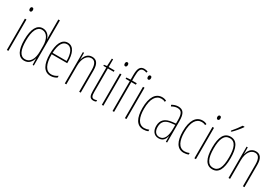

<svg xmlns="http://www.w3.org/2000/svg" viewBox="56 -1776 4030 2797"><g transform="rotate(30 2071.5 -377.5)"><path d="M91 -724C71 -724 65 -706 65 -690C65 -672 73 -656 90 -656C106 -656 116 -670 116 -691C116 -707 110 -724 91 -724ZM103 -527H77V0H103Z M372 10C453 10 493 -52 505 -106H507L511 0H531V-760H505V-497C505 -475 506 -454 507 -429H505C494 -479 451 -537 376 -537C279 -537 223 -440 223 -256C223 -82 273 10 372 10ZM374 -15C286 -15 250 -104 250 -256C250 -424 294 -512 377 -512C457 -512 505 -432 505 -315V-221C505 -97 458 -15 374 -15Z M796 -537C695 -537 648 -429 648 -264C648 -94 700 10 815 10C856 10 891 -3 919 -22V-52C884 -27 850 -15 815 -15C720 -15 673 -106 674 -273H935V-301C935 -421 901 -537 796 -537ZM796 -512C879 -512 912 -414 911 -297H675C681 -442 726 -512 796 -512Z M1206 -537C1126 -537 1089 -474 1075 -415H1073L1072 -527H1052V0H1078V-311C1078 -445 1137 -513 1206 -513C1260 -513 1294 -471 1294 -365V0H1320V-375C1320 -488 1279 -537 1206 -537Z M1536 -14C1496 -14 1486 -44 1486 -108V-503H1585V-527H1486V-656H1465L1458 -528L1410 -521V-503H1460V-112C1460 -32 1474 10 1535 10C1554 10 1568 6 1581 0V-25C1571 -19 1553 -14 1536 -14Z M1689 -724C1669 -724 1663 -706 1663 -690C1663 -672 1671 -656 1688 -656C1704 -656 1714 -670 1714 -691C1714 -707 1708 -724 1689 -724ZM1701 -527H1675V0H1701Z M1958 -502V-527H1881V-598C1881 -701 1898 -741 1952 -741C1968 -741 1986 -738 2001 -730L2011 -752C1997 -759 1977 -765 1953 -765C1880 -765 1855 -715 1855 -605V-528L1785 -523V-502H1855V0H1881V-502Z M2077 -724C2057 -724 2051 -706 2051 -690C2051 -672 2059 -656 2076 -656C2092 -656 2102 -670 2102 -691C2102 -707 2096 -724 2077 -724ZM2089 -527H2063V0H2089Z M2375 10C2402 10 2433 4 2455 -6V-32C2430 -21 2403 -15 2378 -15C2277 -15 2236 -114 2236 -257C2236 -427 2293 -512 2385 -512C2407 -512 2428 -507 2446 -496L2456 -519C2435 -531 2411 -537 2384 -537C2276 -537 2210 -440 2210 -256C2210 -93 2262 10 2375 10Z M2653 -537C2619 -537 2580 -525 2548 -505L2559 -483C2596 -505 2629 -512 2653 -512C2720 -512 2747 -475 2747 -355V-304L2686 -297C2576 -284 2514 -234 2514 -129C2514 -57 2549 10 2633 10C2709 10 2737 -43 2749 -93H2751L2752 0H2773V-358C2773 -489 2737 -537 2653 -537ZM2685 -274 2748 -281V-220C2748 -97 2717 -12 2633 -12C2575 -12 2540 -54 2540 -129C2540 -217 2586 -263 2685 -274Z M3054 10C3081 10 3112 4 3134 -6V-32C3109 -21 3082 -15 3057 -15C2956 -15 2915 -114 2915 -257C2915 -427 2972 -512 3064 -512C3086 -512 3107 -507 3125 -496L3135 -519C3114 -531 3090 -537 3063 -537C2955 -537 2889 -440 2889 -256C2889 -93 2941 10 3054 10Z M3246 -724C3226 -724 3220 -706 3220 -690C3220 -672 3228 -656 3245 -656C3261 -656 3271 -670 3271 -691C3271 -707 3265 -724 3246 -724ZM3258 -527H3232V0H3258Z M3635 -756V-763H3605C3571 -711 3539 -671 3494 -618V-606H3508C3547 -643 3602 -707 3635 -756ZM3689 -264C3689 -433 3647 -537 3534 -537C3428 -537 3378 -444 3378 -266C3378 -80 3432 10 3536 10C3638 10 3689 -77 3689 -264ZM3404 -266C3404 -424 3442 -512 3534 -512C3630 -512 3663 -418 3663 -265C3663 -94 3623 -15 3535 -15C3445 -15 3404 -102 3404 -266Z M3960 -537C3880 -537 3843 -474 3829 -415H3827L3826 -527H3806V0H3832V-311C3832 -445 3891 -513 3960 -513C4014 -513 4048 -471 4048 -365V0H4074V-375C4074 -488 4033 -537 3960 -537Z"/></g></svg>

Font: Noto Sans Kannada ExtraCondensed Thin
Style: Regular
Weight: 100
Width: 2
Designer: Jelle Bosma - Monotype Design Team
Foundry: Monotype Imaging Inc.
Version: Version 2.005